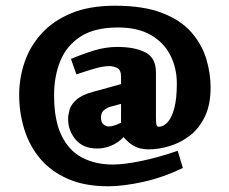

<svg xmlns="http://www.w3.org/2000/svg" viewBox="-20 -575 802 671"><path d="M358 76Q276 76 217 50Q158 24 120.5 -20.5Q83 -65 65 -123Q47 -181 47 -244Q47 -301 65.5 -356.5Q84 -412 124.5 -457Q165 -502 228.5 -528.5Q292 -555 382 -555Q481 -555 546 -530Q611 -505 648 -463Q685 -421 700.5 -370.5Q716 -320 716 -269Q716 -209 696 -167.5Q676 -126 643.5 -101Q611 -76 573 -64.5Q535 -53 499 -53Q468 -53 447 -65.5Q426 -78 412 -96Q394 -77 370 -66.5Q346 -56 320 -56Q270 -56 244 -87.5Q218 -119 218 -159Q218 -173 223 -191Q228 -209 246.5 -226Q265 -243 305 -254L403 -281V-307Q403 -331 389.5 -337.5Q376 -344 362 -344Q339 -344 304.5 -333.5Q270 -323 247 -315L228 -369Q268 -386 308.5 -398.5Q349 -411 390 -411Q451 -411 488 -392Q525 -373 525 -322V-166Q525 -149 526.5 -140.5Q528 -132 535 -132Q551 -132 565.5 -147.5Q580 -163 589 -196.5Q598 -230 598 -283Q598 -337 575.5 -381.5Q553 -426 507.5 -452.5Q462 -479 392 -479Q311 -479 262 -447.5Q213 -416 191 -362.5Q169 -309 169 -242Q169 -155 195 -101.5Q221 -48 267.5 -24Q314 0 374 0Q413 0 472 -12Q531 -24 601 -48L619 12Q551 45 481 60.5Q411 76 358 76ZM360 -133Q368 -133 378 -136Q388 -139 403 -146V-212L362 -201Q346 -194 339.5 -186Q333 -178 333 -164Q333 -147 342 -140Q351 -133 360 -133Z"/></svg>

Font: Manuale ExtraBold
Style: Regular
Weight: 800
Version: Version 1.002